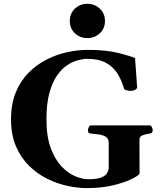

<svg xmlns="http://www.w3.org/2000/svg" viewBox="-20 -968 847 1003"><path d="M432.6 14.6Q386.2 14.6 332.8 3.2Q279.3 -8.3 227.1 -33.9Q174.8 -59.6 132.1 -101.6Q89.4 -143.6 63.5 -203.6Q37.6 -263.7 37.6 -344.7Q37.6 -425.3 62.5 -485.6Q87.4 -545.9 129.6 -588.4Q171.9 -630.9 224.1 -657.2Q276.4 -683.6 331.8 -695.6Q387.2 -707.5 437.5 -707.5Q532.7 -707.5 596.4 -691.7Q660.2 -675.8 685.5 -664.6L696.3 -513.2Q697.3 -504.9 686.3 -499.3Q675.3 -493.7 668.9 -493.7Q667.5 -493.7 666 -493.4Q664.6 -493.2 662.1 -493.2Q652.8 -493.2 640.6 -496.3Q628.4 -499.5 627 -507.3Q615.7 -548.3 594 -583.3Q572.3 -618.2 534.2 -639.4Q496.1 -660.6 436.5 -660.6Q415.5 -660.6 387.7 -653.6Q359.9 -646.5 331.1 -627.4Q302.2 -608.4 277.6 -573Q252.9 -537.6 237.8 -481.7Q222.7 -425.8 222.7 -344.7Q222.7 -255.4 244.9 -195.1Q267.1 -134.8 301.3 -98.9Q335.4 -63 372.8 -47.4Q410.2 -31.7 440.9 -31.7Q486.3 -31.7 509.3 -41Q532.2 -50.3 540 -64.9Q547.9 -79.6 547.9 -94.7V-222.7Q547.9 -243.7 533 -253.2Q518.1 -262.7 497.1 -265.6Q476.1 -268.6 457 -270Q446.8 -271 443.1 -274.2Q439.5 -277.3 439.5 -288.1Q439.5 -293.5 443.6 -303.2Q447.8 -313 456.1 -313H761.2Q769.5 -313 773.7 -303.2Q777.8 -293.5 777.8 -288.1Q777.8 -272 761.7 -270Q740.2 -267.6 724.4 -261.2Q708.5 -254.9 708.5 -238.8L709 -60.1Q701.7 -49.3 665 -31.5Q628.4 -13.7 568.8 0.5Q509.3 14.6 432.6 14.6ZM436.5 -769Q398.4 -769 371.6 -793.9Q344.7 -818.8 344.7 -858.4Q344.7 -897.9 371.6 -923.1Q398.4 -948.2 436.5 -948.2Q474.1 -948.2 501.2 -923.1Q528.3 -897.9 528.3 -858.4Q528.3 -818.8 501.2 -793.9Q474.1 -769 436.5 -769Z"/></svg>

Font: Gelasio
Style: Bold
Weight: 700
Designer: Eben Sorkin
Foundry: Eben Sorkin
Version: Version 1.008